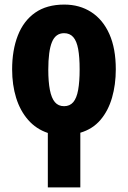

<svg xmlns="http://www.w3.org/2000/svg" viewBox="-20 -579 560 839"><path d="M261 -559Q328 -559 379 -526Q430 -493 458 -430Q486 -367 486 -276Q486 -209 469.5 -152Q453 -95 419 -55Q385 -15 331 1V240H189V2Q138 -15 103 -55Q68 -95 50.5 -151.5Q33 -208 33 -276Q33 -360 58 -424Q83 -488 133.5 -523.5Q184 -559 261 -559ZM260 -434Q223 -434 207 -395Q191 -356 191 -274Q191 -222 198 -186Q205 -150 220 -132.5Q235 -115 260 -115Q285 -115 300 -132.5Q315 -150 321.5 -186Q328 -222 328 -276Q328 -330 321.5 -365Q315 -400 300 -417Q285 -434 260 -434Z"/></svg>

Font: Noto Sans Display Condensed ExtraBold
Style: Regular
Weight: 800
Width: 3
Designer: Monotype Design Team
Foundry: Monotype Imaging Inc.
Version: Version 2.003